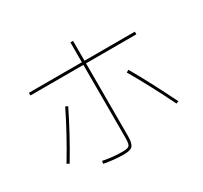

<svg xmlns="http://www.w3.org/2000/svg" viewBox="-163 -1013 1326 1256"><g transform="rotate(-30 500.0 -385.0)"><path d="M900 -640V-620H520V-70Q520 -17 503.5 1.5Q487 20 440 20Q363 20 288 5L292 -15Q365 0 440 0Q478 0 489 -11.5Q500 -23 500 -70V-620H100V-640H500V-790H520V-640ZM81 -115Q182 -282 261 -444L279 -436Q199 -272 99 -105ZM721 -435 739 -445Q820 -305 919 -104L901 -96Q818 -267 721 -435Z"/></g></svg>

Font: M PLUS 1p Thin
Style: Regular
Weight: 250
Version: Version 1.062